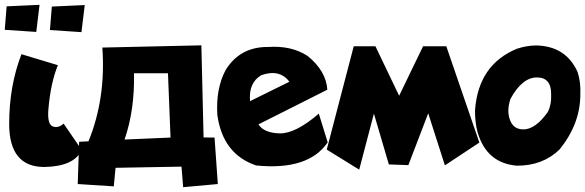

<svg xmlns="http://www.w3.org/2000/svg" viewBox="-36 -694 2448 803"><path d="M206.1 -421.4Q175.3 -346.7 166 -232.4Q162.1 -172.9 185.5 -165Q209 -157.2 230 -177.2L305.7 -66.9Q274.9 2 149.4 4.4Q2.4 4.4 2.4 -175.8Q2.4 -334.5 53.7 -467.3ZM-8.3 -667.5 129.4 -673.8 115.7 -560.5 -16.1 -569.3ZM180.7 -666.5 318.4 -672.9 304.7 -559.6 172.9 -568.4Z M806.2 -504.4 815.4 -119.1 861.3 -118.7 875 75.7 730 88.9 723.1 2.9 447.3 7.8 439.9 85.4 289.1 75.7 294.9 -101.1 334 -103Q407.2 -281.7 392.1 -495.1ZM484.9 -110.4 677.2 -118.7 666.5 -387.7H524.4Q527.8 -234.4 484.9 -110.4Z M1250.5 -460Q1328.1 -397 1333 -318.8L1044.9 -173.8Q1068.4 -137.7 1134 -136.2Q1199.7 -134.8 1297.4 -218.8L1334.5 -98.6Q1253.4 20 1035.2 -2Q895.5 -49.3 873 -213.4Q866.2 -321.8 906.7 -399.4Q966.8 -499 1086.4 -497.6Q1183.6 -503.9 1250.5 -460ZM1009.8 -271 1174.3 -352.1Q1133.3 -406.7 1056.2 -379.4Q1002.9 -347.2 1009.8 -271Z M1443.4 -500.5H1534.2L1633.3 -293.5L1733.4 -500.5H1830.6L1968.8 -97.7L1824.7 -2.4L1754.9 -220.2L1671.9 -3.4L1590.3 -6.3L1527.8 -218.8L1466.3 15.6L1330.6 -68.4Z M2206.5 -503.9Q2330.1 -501.5 2379.4 -393.6Q2393.6 -350.6 2391.1 -298.3Q2391.1 -176.8 2304.7 -69.3Q2234.9 -1 2126.5 -1Q2000 -11.2 1961.9 -139.2Q1950.2 -180.7 1950.7 -233.4Q1964.8 -423.8 2126 -490.2Q2168.5 -503.9 2206.5 -503.9ZM2090.3 -221.2Q2098.1 -152.8 2152.8 -152.8Q2203.1 -152.8 2254.4 -224.6Q2271 -255.9 2269 -301.8Q2269 -370.1 2209.5 -370.1Q2147.9 -370.1 2099.1 -280.8Q2088.4 -250.5 2090.3 -221.2Z"/></svg>

Font: Lapsus Pro (theguybrush.com)
Style: Bold
Weight: 700
Designer: Jose Roses
Version: Version 1.00 February 9, 2018, initial release